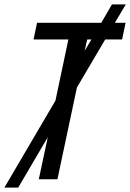

<svg xmlns="http://www.w3.org/2000/svg" viewBox="-68 -818 594 876"><path d="M456 -714H505L489 -638H412L283 -419L194 0H109L150 -192L15 38H-48L185 -359L244 -638H85L101 -714H394L443 -798H506ZM349 -638H330L318 -586Z"/></svg>

Font: Noto Sans UI Narrow
Style: Italic
Weight: 400
Width: 4
Italic angle: -12°
Designer: Monotype Design Team
Foundry: Monotype Imaging Inc.
Version: Version 1.001